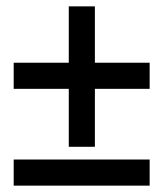

<svg xmlns="http://www.w3.org/2000/svg" viewBox="-20 -528 516 603"><path d="M23 -27V55H450V-27ZM23 -249H196V-67H278V-249H450V-331H278V-508H196V-331H23Z"/></svg>

Font: Charger Sport
Style: SeBdNrw
Weight: 600
Designer: Jasper
Foundry: Cannot Into Space Fonts
Version: Version 1.1